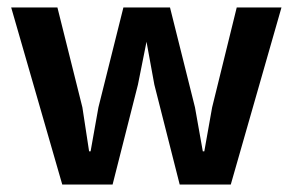

<svg xmlns="http://www.w3.org/2000/svg" viewBox="-20 -495 783 515"><path d="M10 -475H134L201 -207L219 -89H223L244 -207L311 -475H436L503 -207L524 -89H528L549 -207L615 -475H735L599 0H462L394 -268L373 -383L350 -268L282 0H147Z"/></svg>

Font: Mukta Vaani SemiBold
Style: Regular
Weight: 600
Designer: Noopur Datye, Girish Dalvi, Yashodeep Gholap, Pallavi Karambelkar
Foundry: Ek Type
Version: Version 2.538;PS 1.000;hotconv 16.6.51;makeotf.lib2.5.65220;